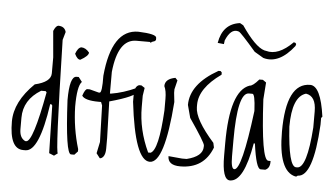

<svg xmlns="http://www.w3.org/2000/svg" viewBox="-59 -955 1985 1133"><g transform="rotate(5 934.0 -389.0)"><path d="M251 -745.1Q289.1 -745.1 297.9 -711.9L284.2 -664.1Q300.8 21 314.9 4.9L293 21Q265.1 8.8 263.2 8.8L256.8 -272.9L251 -279.8H244.1Q203.1 3.9 122.1 3.9H108.9Q27.8 3.9 27.8 -158.2Q27.8 -275.9 143.1 -388.2Q237.8 -410.2 237.8 -461.9V-556.2L224.1 -711.9Q236.8 -742.2 251 -745.1ZM82 -185.1V-118.2Q82 -65.9 116.2 -49.8H122.1Q162.1 -49.8 216.8 -347.2L210.9 -354H184.1Q82 -292 82 -185.1Z M397.9 -629.9Q423.8 -629.9 445.8 -603Q445.8 -583 397.9 -556.2Q379.9 -556.2 364.7 -588.9Q377.9 -626 397.9 -629.9ZM397.9 -454.1 418.9 -426.8Q392.1 -399.9 392.1 -278.8Q395 -150.9 431.6 -29.8V-16.1L412.1 4.9H392.1Q359.9 4.9 343.8 -313Q343.8 -454.1 384.8 -454.1Z M725.1 -751Q833 -747.1 833 -724.1V-710.9L826.2 -704.1L806.2 -696.8V-689.9L798.8 -696.8H718.3Q609.9 -696.8 589.8 -501V-373H596.2Q668.9 -384.8 745.1 -419.9L752 -414.1V-399.9Q745.1 -369.1 589.8 -326.2L596.2 -109.9V-48.8Q596.2 2 568.8 12.2H563L542 -15.1L556.2 -83L549.8 -298.8L542 -318.8H528.8Q445.8 -318.8 428.2 -346.2Q441.9 -387.2 455.1 -387.2H469.2L522.9 -373H528.8Q543.9 -373 542 -474.1Q567.9 -751 725.1 -751Z M966.8 -499 980 -484.9 966.8 -431.2V-410.2L972.7 -356Q945.8 7.8 858.9 7.8Q770 7.8 730 -336.9V-377Q730 -428.2 756.8 -437H771L791 -423.8L783.7 -377V-310.1Q783.7 -175.8 844.7 -45.9H858.9Q905.8 -64.9 918.9 -301.8V-370.1Q918.9 -418 905.8 -444.8Q905.8 -487.8 966.8 -499Z M1229 -562 1236.3 -554.2V-541Q1107.9 -450.2 1107.9 -352.1V-337.9Q1107.9 -266.1 1223.1 -136.2L1229 -108.9Q1180.2 19 1040 19Q966.3 19 966.3 -35.2L1046.9 -27.8H1074.2Q1168.9 -50.8 1168.9 -108.9V-116.2Q1168.9 -132.8 1074.2 -271L1054.2 -346.2Q1054.2 -470.2 1216.3 -562Z M1460.9 -532.2H1481.9L1502 -518.1L1494.6 -418Q1513.7 -59.1 1555.7 -59.1H1568.8V-53.2Q1568.8 -16.1 1542 -4.9H1514.6Q1487.8 -4.9 1467.8 -153.8H1460.9Q1421.9 76.2 1339.8 76.2Q1293 76.2 1293 -66.9V-140.1Q1293 -451.2 1406.7 -491.2Q1425.8 -491.2 1460.9 -532.2ZM1339.8 -161.1V-66.9Q1339.8 7.8 1359.9 7.8Q1403.8 7.8 1447.8 -342.8V-350.1Q1442.9 -444.8 1427.7 -444.8H1406.7Q1339.8 -444.8 1339.8 -161.1ZM1656.2 -748Q1567.4 -633.8 1473.1 -661.1L1419.4 -692.9Q1328.1 -798.8 1316.4 -803.2L1310.1 -805.2Q1267.1 -815.9 1237.3 -744.1L1234.4 -722.2L1197.3 -726.1Q1216.3 -840.8 1318.4 -854L1338.4 -842.8Q1420.4 -722.2 1475.1 -706.1L1485.4 -704.1Q1559.1 -683.1 1644.5 -769L1654.3 -766.1L1659.2 -759.8Z M1762.7 -526.9Q1825.7 -526.9 1850.6 -346.2L1843.8 -337.9V-297.9Q1826.7 13.2 1735.8 13.2L1728.5 19H1721.7Q1620.6 -3.9 1620.6 -237.8Q1620.6 -526.9 1762.7 -526.9ZM1661.6 -271Q1676.8 -35.2 1721.7 -35.2H1728.5Q1785.6 -35.2 1802.7 -277.8V-373Q1802.7 -463.9 1742.7 -473.1Q1661.6 -449.2 1661.6 -271Z"/></g></svg>

Font: Loved by the King
Style: Regular
Weight: 400
Designer: Kimberly Geswein
Foundry: Kimberly Geswein
Version: Version 1.002 2006